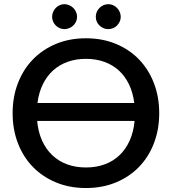

<svg xmlns="http://www.w3.org/2000/svg" viewBox="-20 -916 844 943"><path d="M162.5 -322Q167.5 -268 186.5 -225.8Q205.5 -183.5 236.5 -154Q267.5 -124.5 309.2 -109Q351 -93.5 402 -93.5Q453 -93.5 494.8 -109Q536.5 -124.5 567.2 -154Q598 -183.5 617 -225.8Q636 -268 641 -322ZM639.5 -410Q633 -461 613.8 -501.2Q594.5 -541.5 564 -569.5Q533.5 -597.5 492.5 -612.2Q451.5 -627 402 -627Q352.5 -627 311.8 -612.2Q271 -597.5 240.2 -569.5Q209.5 -541.5 190 -501.2Q170.5 -461 164 -410ZM402 -728Q483 -728 549.2 -700.5Q615.5 -673 662.8 -624Q710 -575 736 -507.5Q762 -440 762 -360Q762 -280 736 -212.5Q710 -145 662.8 -96.2Q615.5 -47.5 549.2 -20Q483 7.5 402 7.5Q321.5 7.5 255.2 -20Q189 -47.5 141.5 -96.2Q94 -145 68 -212.5Q42 -280 42 -360Q42 -440 68 -507.5Q94 -575 141.5 -624Q189 -673 255.2 -700.5Q321.5 -728 402 -728ZM358.5 -833.5Q358.5 -821 353.5 -810Q348.5 -799 340 -790.8Q331.5 -782.5 320 -777.8Q308.5 -773 296 -773Q284 -773 273 -777.8Q262 -782.5 253.8 -790.8Q245.5 -799 240.8 -810Q236 -821 236 -833.5Q236 -846 240.8 -857.2Q245.5 -868.5 253.8 -877Q262 -885.5 273 -890.5Q284 -895.5 296 -895.5Q308.5 -895.5 320 -890.5Q331.5 -885.5 340 -877Q348.5 -868.5 353.5 -857.2Q358.5 -846 358.5 -833.5ZM573 -833.5Q573 -821 568 -810Q563 -799 554.8 -790.8Q546.5 -782.5 535.5 -777.8Q524.5 -773 512 -773Q499 -773 488 -777.8Q477 -782.5 468.5 -790.8Q460 -799 455.2 -810Q450.5 -821 450.5 -833.5Q450.5 -846 455.2 -857.2Q460 -868.5 468.5 -877Q477 -885.5 488 -890.5Q499 -895.5 512 -895.5Q524.5 -895.5 535.5 -890.5Q546.5 -885.5 554.8 -877Q563 -868.5 568 -857.2Q573 -846 573 -833.5Z"/></svg>

Font: Lato 2
Style: Regular
Weight: 600
Designer: Lukasz Dziedzic with Adam Twardoch and Botio Nikoltchev
Foundry: tyPoland Lukasz Dziedzic
Version: Version 2.015; 2015-08-06; http://www.latofonts.com/